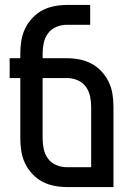

<svg xmlns="http://www.w3.org/2000/svg" viewBox="-20 -755 540 775"><path d="M438 0H250Q224 0 198.5 -5Q173 -10 150.5 -22Q128 -34 110 -53.5Q92 -73 81 -96Q70 -119 66 -145Q62 -171 62 -196V-440H19V-520H62V-539Q62 -564 66 -590Q70 -616 81 -639Q92 -662 110 -681.5Q128 -701 150.5 -713Q173 -725 198.5 -730Q224 -735 250 -735H344V-655H250Q228 -655 207.5 -646.5Q187 -638 174 -620.5Q161 -603 156.5 -581.5Q152 -560 152 -539V-520H250Q276 -520 301.5 -515Q327 -510 349.5 -498Q372 -486 390 -466.5Q408 -447 419 -424Q430 -401 434 -375Q438 -349 438 -324ZM250 -80H348V-324Q348 -345 343.5 -366.5Q339 -388 326 -405.5Q313 -423 292.5 -431.5Q272 -440 250 -440H152V-196Q152 -175 156.5 -153.5Q161 -132 174 -114.5Q187 -97 207.5 -88.5Q228 -80 250 -80Z"/></svg>

Font: Iosevka Custom Medium
Style: Regular
Weight: 500
Monospace: yes
Designer: Belleve Invis
Foundry: Belleve Invis
Version: Version 32.5.0; ttfautohint (v1.8.4)